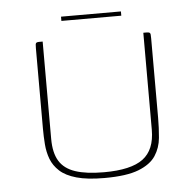

<svg xmlns="http://www.w3.org/2000/svg" viewBox="-44 -581 643 629"><g transform="rotate(-5 277.5 -266.5)"><path d="M467 -178Q467 -145 464 -112.5Q461 -80 444 -54Q427 -28 387.5 -12.5Q348 3 275 3Q219 3 183.5 -7Q148 -17 128.5 -35Q109 -53 100.5 -75.5Q92 -98 90 -124Q88 -150 88 -176V-440Q88 -448 88.5 -452.5Q89 -457 92 -458.5Q95 -460 100 -460H112V-140Q112 -94 128.5 -67Q145 -40 181 -28Q217 -16 275 -16Q364 -16 403.5 -45.5Q443 -75 443 -141V-460H454Q460 -460 463 -458.5Q466 -457 466.5 -452.5Q467 -448 467 -440ZM179 -522V-536H376V-522Z"/></g></svg>

Font: Genos Thin Thin
Style: Regular
Weight: 250
Version: Version 1.010